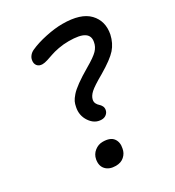

<svg xmlns="http://www.w3.org/2000/svg" viewBox="-177 -823 853 938"><g transform="rotate(-30 250.0 -354.5)"><path d="M252.9 -219.2Q214.4 -219.2 189.9 -255.4Q165.5 -291.5 174.8 -335Q177.7 -351.1 183.3 -363Q189 -375 203.4 -391.6Q217.8 -408.2 246.1 -428.7Q274.4 -449.2 318.8 -475.1Q368.7 -503.9 387 -522.9Q405.3 -542 409.2 -565.9Q416 -598.6 391.1 -615.2Q366.2 -631.8 304.2 -631.8Q273.9 -631.8 246.1 -626.5Q218.3 -621.1 201.4 -615Q184.6 -608.9 167.2 -603.5Q149.9 -598.1 138.2 -598.1Q119.1 -598.1 109.4 -610.1Q99.6 -622.1 103 -641.1Q105 -653.8 114 -664.6Q123 -675.3 136.2 -681.2Q173.3 -698.2 225.3 -709.2Q277.3 -720.2 319.8 -720.2Q422.9 -720.2 466.8 -674.1Q510.7 -627.9 497.1 -558.1Q487.3 -514.2 460.7 -483.9Q434.1 -453.6 363.8 -412.1Q305.2 -378.9 286.1 -361.3Q267.1 -343.8 263.2 -325.2Q260.7 -313 265.9 -303.2Q271 -293.5 278.1 -287.6Q285.2 -281.7 290.3 -272Q295.4 -262.2 293 -250Q290.5 -236.8 279.5 -228Q268.6 -219.2 252.9 -219.2ZM200.2 11.2Q164.1 11.2 144.8 -9.3Q125.5 -29.8 131.8 -64.9Q136.7 -90.8 157 -106.9Q177.2 -123 202.1 -123Q244.6 -123 261 -100.8Q277.3 -78.6 270 -45.9Q266.1 -22 247.8 -5.4Q229.5 11.2 200.2 11.2Z"/></g></svg>

Font: Shantell Sans Normal
Style: Italic
Weight: 400
Italic angle: -11.31°
Designer: Stephen Nixon, Anya Danilova, Shantell Martin
Foundry: Arrow Type
Version: Version 1.006;[559af2be0]